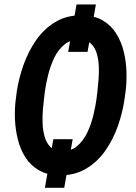

<svg xmlns="http://www.w3.org/2000/svg" viewBox="-20 -791 622 877"><path d="M418 -770.5 379.9 -554.2H291.5L329.6 -770.5ZM312 -155.3 273.4 66.9H185.1L223.6 -155.3ZM553.7 -373 548.8 -338.4Q540.5 -278.8 519 -217Q497.6 -155.3 461.2 -103Q424.8 -50.8 372.1 -19.8Q319.3 11.2 249 9.8Q194.3 8.3 156.7 -13.9Q119.1 -36.1 95.9 -72.5Q72.8 -108.9 61.5 -154.1Q50.3 -199.2 48.3 -246.8Q46.4 -294.4 52.2 -337.9L56.6 -372.6Q65.4 -432.1 87.2 -493.9Q108.9 -555.7 145.3 -607.9Q181.6 -660.2 234.4 -691.4Q287.1 -722.7 357.4 -721.2Q412.1 -719.7 449.7 -697.5Q487.3 -675.3 510.5 -638.4Q533.7 -601.6 544.9 -556.4Q556.2 -511.2 557.6 -463.6Q559.1 -416 553.7 -373ZM420.9 -339.8 425.3 -376.5Q427.2 -396.5 429.9 -425.5Q432.6 -454.6 431.4 -486.1Q430.2 -517.6 422.4 -545.2Q414.6 -572.8 396.7 -590.6Q378.9 -608.4 347.7 -609.9Q304.2 -611.8 274.9 -588.1Q245.6 -564.5 227.5 -526.4Q209.5 -488.3 199.5 -447.3Q189.5 -406.2 185.1 -373.5L180.7 -337.4Q178.2 -317.4 175.8 -288.1Q173.3 -258.8 174.6 -226.8Q175.8 -194.8 183.8 -166.7Q191.9 -138.7 209.5 -120.4Q227.1 -102.1 258.8 -100.6Q302.2 -98.6 331.5 -123Q360.8 -147.5 378.9 -186Q397 -224.6 406.7 -265.9Q416.5 -307.1 420.9 -339.8Z"/></svg>

Font: Roboto Condensed SemiBold
Style: Italic
Weight: 600
Italic angle: -12°
Designer: Christian Robertson
Foundry: Google
Version: Version 3.008; 2023